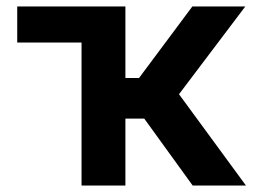

<svg xmlns="http://www.w3.org/2000/svg" viewBox="-20 -568 778 591"><path d="M33 -437V-548H366V-328H408L572 -548H735L531 -278L737 3H573L424 -203H366V3H231V-437Z"/></svg>

Font: Sinter Bold
Style: Regular
Weight: 700
Foundry: Adobe & rsms
Version: Version 1.000